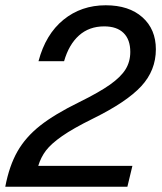

<svg xmlns="http://www.w3.org/2000/svg" viewBox="-34 -708 616 728"><path d="M557 -521Q557 -441 501.5 -381Q446 -321 318 -258Q243 -221 201.5 -192Q160 -163 140.5 -137.5Q121 -112 111 -79H468L449 0H-14Q1 -79 32 -133.5Q63 -188 118 -231.5Q173 -275 267 -321Q342 -358 383 -387Q424 -416 442 -445Q460 -474 460 -511Q460 -558 434.5 -583Q409 -608 361 -608Q304 -608 265.5 -573.5Q227 -539 209 -476H112Q139 -578 206.5 -633Q274 -688 367 -688Q455 -688 506 -642.5Q557 -597 557 -521Z"/></svg>

Font: CST
Style: Italic
Weight: 400
Italic angle: -14°
Version: Version 1.00